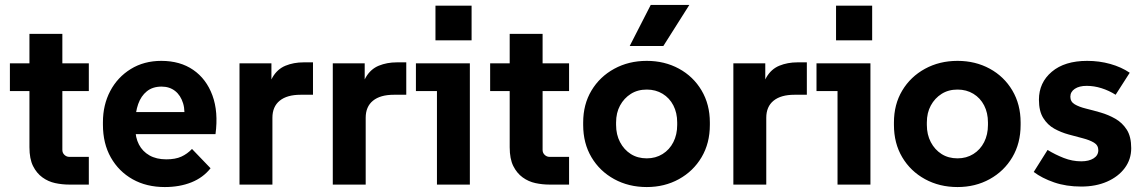

<svg xmlns="http://www.w3.org/2000/svg" viewBox="-20 -746 4624 776"><path d="M259 0Q231 0 203 -6Q175 -12 151.5 -29Q128 -46 113.5 -75Q99 -104 99 -151V-609H232V-140Q232 -128 240.5 -120Q249 -112 260 -112H339V0ZM20 -378V-490H339V-378Z M646 10Q572 10 516 -21.5Q460 -53 428 -109.5Q396 -166 396 -242V-252Q396 -322 425.5 -378Q455 -434 508.5 -467Q562 -500 632 -500Q708 -500 761 -463.5Q814 -427 838.5 -360.5Q863 -294 851 -204H492V-293H782L722 -248Q730 -296 720 -328.5Q710 -361 687.5 -378.5Q665 -396 633 -396Q597 -396 573.5 -377Q550 -358 538.5 -325.5Q527 -293 527 -252V-227Q527 -190 541.5 -162Q556 -134 584 -118Q612 -102 652 -102Q689 -102 713 -113Q737 -124 756 -144L831 -66Q801 -28 753.5 -9Q706 10 646 10Z M948 0V-490H1077V-340H1060Q1062 -400 1081.5 -433.5Q1101 -467 1134 -480.5Q1167 -494 1207 -494H1245V-363H1195Q1140 -363 1110.5 -339Q1081 -315 1081 -270V0Z M1325 0V-490H1454V-340H1437Q1439 -400 1458.5 -433.5Q1478 -467 1511 -480.5Q1544 -494 1584 -494H1622V-363H1572Q1517 -363 1487.5 -339Q1458 -315 1458 -270V0Z M1746 0V-437L1806 -378H1661V-490H1879V0ZM1740 -583V-723H1886V-583Z M2200 0Q2172 0 2144 -6Q2116 -12 2092.5 -29Q2069 -46 2054.5 -75Q2040 -104 2040 -151V-609H2173V-140Q2173 -128 2181.5 -120Q2190 -112 2201 -112H2280V0ZM1961 -378V-490H2280V-378Z M2594 10Q2521 10 2462.5 -22Q2404 -54 2370.5 -110.5Q2337 -167 2337 -241V-251Q2337 -324 2370.5 -380Q2404 -436 2462.5 -468Q2521 -500 2594 -500Q2666 -500 2724 -468.5Q2782 -437 2815.5 -380.5Q2849 -324 2849 -251V-241Q2849 -167 2815.5 -110.5Q2782 -54 2724 -22Q2666 10 2594 10ZM2594 -106Q2630 -106 2658 -123.5Q2686 -141 2701.5 -171.5Q2717 -202 2717 -241V-251Q2717 -290 2701.5 -320Q2686 -350 2658 -367Q2630 -384 2594 -384Q2557 -384 2529.5 -366.5Q2502 -349 2486 -319.5Q2470 -290 2470 -251V-241Q2470 -202 2486 -171.5Q2502 -141 2529.5 -123.5Q2557 -106 2594 -106ZM2525 -560 2610 -726H2766L2661 -560Z M2944 0V-490H3073V-340H3056Q3058 -400 3077.5 -433.5Q3097 -467 3130 -480.5Q3163 -494 3203 -494H3241V-363H3191Q3136 -363 3106.5 -339Q3077 -315 3077 -270V0Z M3365 0V-437L3425 -378H3280V-490H3498V0ZM3359 -583V-723H3505V-583Z M3850 10Q3777 10 3718.5 -22Q3660 -54 3626.5 -110.5Q3593 -167 3593 -241V-251Q3593 -324 3626.5 -380Q3660 -436 3718.5 -468Q3777 -500 3850 -500Q3922 -500 3980 -468.5Q4038 -437 4071.5 -380.5Q4105 -324 4105 -251V-241Q4105 -167 4071.5 -110.5Q4038 -54 3980 -22Q3922 10 3850 10ZM3850 -106Q3886 -106 3914 -123.5Q3942 -141 3957.5 -171.5Q3973 -202 3973 -241V-251Q3973 -290 3957.5 -320Q3942 -350 3914 -367Q3886 -384 3850 -384Q3813 -384 3785.5 -366.5Q3758 -349 3742 -319.5Q3726 -290 3726 -251V-241Q3726 -202 3742 -171.5Q3758 -141 3785.5 -123.5Q3813 -106 3850 -106Z M4350 8Q4289 8 4240 -9Q4191 -26 4158 -51L4214 -140Q4245 -121 4279.5 -107.5Q4314 -94 4350 -94Q4381 -94 4400 -106Q4419 -118 4419 -139Q4419 -159 4401.5 -169.5Q4384 -180 4357 -187Q4330 -194 4299 -202.5Q4268 -211 4241 -226Q4214 -241 4196.5 -269Q4179 -297 4179 -343Q4179 -412 4231 -456Q4283 -500 4374 -500Q4423 -500 4467.5 -487.5Q4512 -475 4546 -452L4489 -363Q4462 -380 4432 -389.5Q4402 -399 4372 -399Q4342 -399 4324 -387Q4306 -375 4306 -355Q4306 -335 4323.5 -324.5Q4341 -314 4369.5 -307Q4398 -300 4429 -291Q4460 -282 4488 -266Q4516 -250 4534 -222Q4552 -194 4552 -147Q4552 -102 4526 -67Q4500 -32 4454.5 -12Q4409 8 4350 8Z"/></svg>

Font: SUSE Thin
Style: Bold
Weight: 700
Version: Version 1.000